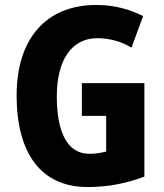

<svg xmlns="http://www.w3.org/2000/svg" viewBox="-20 -744 663 774"><path d="M310 -409V-277H408V-133C387 -128 367 -124 340 -124C250 -124 209 -214 209 -355C209 -504 270 -590 372 -590C423 -590 471 -576 510 -552L557 -679C506 -706 439 -724 369 -724C162 -724 47 -584 47 -359C47 -124 147 10 333 10C417 10 490 -5 562 -32V-409Z"/></svg>

Font: Noto Sans Sinhala UI Condensed ExtraBold
Style: Regular
Weight: 800
Width: 3
Designer: Jelle Bosma - Monotype Design Team
Foundry: Monotype Imaging Inc.
Version: Version 2.006